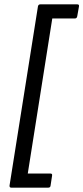

<svg xmlns="http://www.w3.org/2000/svg" viewBox="-20 -720 384 885"><path d="M32 145Q23 145 24 135L155 -691Q157 -700 166 -700H336Q346 -700 344 -690L336 -645Q334 -635 326 -635H221L108 80H213Q222 80 220 90L213 136Q212 145 202 145Z"/></svg>

Font: Sofia Sans Semi Condensed
Style: Italic
Weight: 400
Italic angle: -9°
Designer: Botio Nikoltchev, Ani Petrova
Foundry: lettersoup
Version: Version 4.101